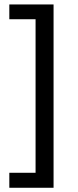

<svg xmlns="http://www.w3.org/2000/svg" viewBox="-20 -782 356 875"><path d="M224.1 73.7H22.5V5.4H142.1V-694.3H22.5V-761.7H224.1Z"/></svg>

Font: HK Grotesk SemiBold Legacy
Style: Regular
Weight: 600
Designer: Alfredo Marco Pradil
Foundry: Hanken Design Co.
Version: Version 2.022;PS 002.022;hotconv 1.0.88;makeotf.lib2.5.64775